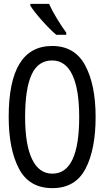

<svg xmlns="http://www.w3.org/2000/svg" viewBox="-20 -964 540 994"><path d="M25 -359Q25 -726 250 -726Q367 -726 421 -625.5Q475 -525 475 -358Q475 -190 422.5 -90Q370 10 251 10Q131 10 78 -91Q25 -192 25 -359ZM390 -358Q390 -502 354.5 -576.5Q319 -651 250 -651Q177 -651 143.5 -577.5Q110 -504 110 -358Q110 -215 146 -140Q182 -65 251 -65Q390 -65 390 -358ZM137 -935V-944H234Q249 -910 275.5 -866.5Q302 -823 323 -795V-784H271Q239 -811 197.5 -857.5Q156 -904 137 -935Z"/></svg>

Font: Noto Sans Mono UI Cond
Style: Regular
Weight: 400
Width: 3
Monospace: yes
Designer: Monotype Design team
Foundry: Monotype Imaging Inc.
Version: Version 1.000